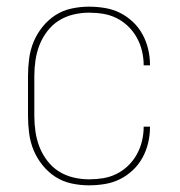

<svg xmlns="http://www.w3.org/2000/svg" viewBox="-20 -548 540 576"><path d="M247 8Q221 8 195 2.5Q169 -3 147 -17Q125 -31 108 -52Q91 -73 81 -97Q71 -121 67.5 -147.5Q64 -174 64 -200V-320Q64 -346 67.5 -372.5Q71 -399 81 -423Q91 -447 108 -468Q125 -489 147 -503Q169 -517 195 -522.5Q221 -528 247 -528Q271 -528 295 -524Q319 -520 340 -509.5Q361 -499 378.5 -482.5Q396 -466 407.5 -445Q419 -424 424.5 -400.5Q430 -377 430 -353Q430 -353 430 -352.5Q430 -352 430 -352H411Q411 -352 411 -352.5Q411 -353 411 -353Q411 -374 406 -395Q401 -416 390.5 -435Q380 -454 364.5 -469Q349 -484 330 -493.5Q311 -503 290 -506.5Q269 -510 247 -510Q224 -510 200.5 -504.5Q177 -499 157 -486.5Q137 -474 122 -454.5Q107 -435 98.5 -413Q90 -391 86.5 -367.5Q83 -344 83 -320V-200Q83 -176 86.5 -152.5Q90 -129 98.5 -107Q107 -85 122 -65.5Q137 -46 157 -33.5Q177 -21 200.5 -15.5Q224 -10 247 -10Q269 -10 290 -13.5Q311 -17 330 -26.5Q349 -36 364.5 -51Q380 -66 390.5 -85Q401 -104 406 -125Q411 -146 411 -167Q411 -167 411 -167.5Q411 -168 411 -168H430Q430 -168 430 -167.5Q430 -167 430 -167Q430 -143 424.5 -119.5Q419 -96 407.5 -75Q396 -54 378.5 -37.5Q361 -21 340 -10.5Q319 0 295 4Q271 8 247 8Z"/></svg>

Font: Zed Mono Thin
Style: Regular
Weight: 100
Monospace: yes
Designer: Belleve Invis
Foundry: Belleve Invis
Version: Version 1.0.0; ttfautohint (v1.8.4)